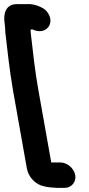

<svg xmlns="http://www.w3.org/2000/svg" viewBox="-73 -775 433 929"><path d="M291 72C297 105 273 134 240 134H212C202 134 195 134 190 133C168 133 142 128 125 122C94 111 64 79 57 40L-11 -343C-26 -430 -38 -537 -47 -616C-48 -629 -48 -644 -50 -658C-59 -709 -45 -755 8 -755H56C77 -757 93 -752 110 -747C131 -738 146 -732 159 -712C183 -675 168 -642 144 -630C125 -620 102 -624 83 -633C80 -632 78 -632 75 -632C75 -623 76 -614 77 -605C85 -533 97 -426 112 -343L175 11H219C252 11 285 39 291 72Z"/></svg>

Font: Blanket
Style: ReversedObl
Weight: 700
Foundry: Cannot Into Space Fonts
Version: Version 0.9